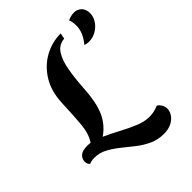

<svg xmlns="http://www.w3.org/2000/svg" viewBox="-290 -845 1162 1162"><g transform="rotate(-45 291.5 -263.5)"><path d="M493 -526Q476 -526 460 -532Q486 -564 497.5 -592Q509 -620 509 -651Q509 -681 500 -703Q509 -708 524 -712Q539 -716 555 -716Q582 -716 601.5 -697Q621 -678 621 -644Q621 -615 603.5 -587.5Q586 -560 556.5 -543Q527 -526 493 -526ZM420 189Q370 189 327.5 169.5Q285 150 247.5 120.5Q210 91 174 62Q138 33 100.5 13Q63 -7 21 -7Q5 -7 -5.5 -4.5Q-16 -2 -24 1Q-38 -10 -38 -31Q-38 -55 -20 -72Q-2 -89 43 -89Q55 -89 68 -87Q99 -132 105.5 -203.5Q112 -275 116 -380Q120 -477 162 -544.5Q204 -612 269 -647.5Q334 -683 408 -683L401 -646Q352 -642 326 -601.5Q300 -561 288.5 -495.5Q277 -430 272 -349Q266 -239 237.5 -172Q209 -105 146 -61Q193 -40 243 -13Q293 14 341 34Q389 54 431 54Q473 54 510 37Q526 46 534.5 62.5Q543 79 543 97Q543 118 528.5 139.5Q514 161 487 175Q460 189 420 189Z"/></g></svg>

Font: Sansita Swashed SemiBold
Style: Regular
Weight: 600
Designer: Pablo Cosgaya
Foundry: Omnibus-Type
Version: Version 1.003; ttfautohint (v1.8.3)